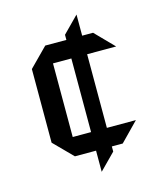

<svg xmlns="http://www.w3.org/2000/svg" viewBox="-109 -694 711 869"><g transform="rotate(-15 246.5 -259.5)"><path d="M469 -87 384 0H333V24L259 99V0H160L74 -87V-432L160 -519H259V-543L333 -618V-519H384L469 -432H333V-87ZM259 -87V-432H173V-87Z"/></g></svg>

Font: Iceberg
Style: Regular
Weight: 400
Designer: Victor Kharyk
Foundry: Cyreal (www.cyreal.org)
Version: Version 1.002